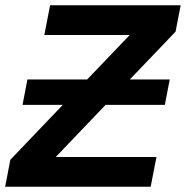

<svg xmlns="http://www.w3.org/2000/svg" viewBox="-43 -708 706 728"><path d="M582 -310.5H357.4L168.5 -112.8H550.3L528.3 0H-23.4L-3.9 -102.1L195.3 -310.5H42.5L61 -406.7H287.6L448.7 -575.2H125L147 -688H642.1L622.6 -587.9L449.2 -406.7H600.6Z"/></svg>

Font: Liberation Sans
Style: Bold Italic
Weight: 700
Italic angle: -12°
Designer: Steve Matteson
Foundry: Ascender Corporation
Version: Version 2.1.5